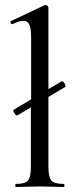

<svg xmlns="http://www.w3.org/2000/svg" viewBox="-20 -745 305 765"><path d="M228 -420.9Q232.9 -420.9 238 -410.9Q243.2 -400.9 238.8 -397.9L172.9 -358.9V-81.1Q172.9 -39.1 184.8 -25.6Q196.8 -12.2 233.9 -12.2Q236.8 -12.2 236.8 -6.1Q236.8 0 233.9 0Q210 0 194.8 -1L138.2 -2L82 -1Q67.9 0 43 0Q41 0 41 -6.1Q41 -12.2 43 -12.2Q80.1 -12.2 91.6 -25.6Q103 -39.1 103 -81.1V-316.9L48.8 -285.2H46.9Q42 -285.2 36.4 -295.7Q30.8 -306.2 35.2 -308.1L104 -349.1V-595.2Q104 -631.3 96.9 -646.7Q89.8 -662.1 73 -662.1Q56.2 -662.1 29.8 -648.9H28.8Q24.9 -648.9 22.5 -654.1Q20 -659.2 23.9 -661.1L157.2 -724.1L162.1 -725.1Q166 -725.1 169.4 -721.4Q172.9 -717.8 172.9 -714.8V-390.1L226.1 -420.9Z"/></svg>

Font: Cormorant-Medium
Style: Regular
Weight: 500
Designer: Christian Thalmann (Catharsis Fonts)
Version: Version 3.000